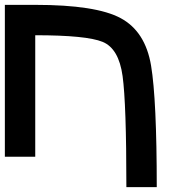

<svg xmlns="http://www.w3.org/2000/svg" viewBox="-20 -645 790 790"><path d="M125 0H0V-625H125Q375 -625 476.6 -570.3Q578.1 -515.6 601.6 -375Q625 -234.4 625 125H500Q500 -218.8 484.4 -332Q468.8 -445.3 402.3 -472.7Q335.9 -500 125 -500Z"/></svg>

Font: CraftyPE
Style: Regular
Weight: 400
Designer: Erek Butcher
Foundry: Haunted Coop
Version: Version 0.018;April 4, 2024;FontCreator 15.0.0.2962 64-bit